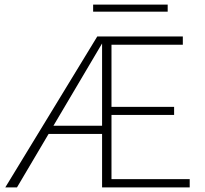

<svg xmlns="http://www.w3.org/2000/svg" viewBox="-20 -817 895 837"><path d="M3 0 404 -658H443L54 0ZM173 -233 194 -269H447V-233ZM447 -316V-351H739V-316ZM425 0V-658H777V-622H466V-36H807V0ZM386 -766V-797H711V-766Z"/></svg>

Font: Ysabeau Infant ExtraLight
Style: Regular
Weight: 250
Designer: Christian Thalmann (Catharsis Fonts)
Version: Version 2.001;gftools[0.9.30]; featfreeze: ss01,ss02,lnum